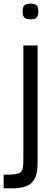

<svg xmlns="http://www.w3.org/2000/svg" viewBox="-25 -883 286 1052"><path d="M-5 149V74H25Q52 73 68 69.5Q84 66 91.5 57Q99 48 101 30.5Q103 13 103 -17V-204H181V10Q181 68 164 98Q147 128 115 138.5Q83 149 38 149ZM103 -194V-634H181V-194ZM143 -777Q130 -777 120 -780Q110 -783 104.5 -792Q99 -801 99 -820Q99 -849 111.5 -856Q124 -863 143 -863Q161 -863 173 -856Q185 -849 185 -820Q185 -801 179.5 -792Q174 -783 164.5 -780Q155 -777 143 -777Z"/></svg>

Font: Matangi Medium
Style: Regular
Weight: 500
Designer: Prashant Pant
Foundry: The Graphic Ant
Version: Version 3.002